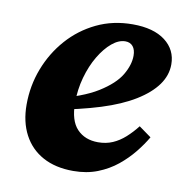

<svg xmlns="http://www.w3.org/2000/svg" viewBox="-65 -580 645 660"><g transform="rotate(10 257.0 -250.0)"><path d="M232 16Q170 16 126 -8Q82 -32 58.5 -76.5Q35 -121 35 -181Q35 -247 58 -307Q81 -367 122.5 -414Q164 -461 221 -488.5Q278 -516 347 -516Q420 -516 460.5 -485Q501 -454 501 -403Q501 -365 477 -331.5Q453 -298 406 -269Q359 -240 289 -218Q219 -196 125 -179L124 -218Q220 -241 273 -274Q326 -307 347 -342.5Q368 -378 368 -410Q368 -431 358.5 -442.5Q349 -454 332 -454Q309 -454 285.5 -434.5Q262 -415 242 -381.5Q222 -348 210 -305Q198 -262 198 -216Q198 -154 225.5 -125Q253 -96 299 -96Q327 -96 350 -106Q373 -116 393 -134Q413 -152 431 -175L474 -144Q459 -118 436.5 -90Q414 -62 384.5 -38Q355 -14 317 1Q279 16 232 16Z"/></g></svg>

Font: Source Serif 4 ExtraBold
Style: Italic
Weight: 800
Italic angle: -12°
Designer: Frank Grießhammer
Foundry: Adobe Systems Incorporated
Version: Version 4.004;hotconv 1.0.116;makeotfexe 2.5.65601